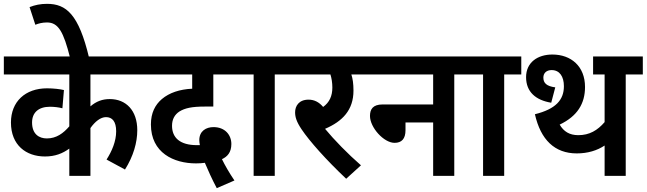

<svg xmlns="http://www.w3.org/2000/svg" viewBox="-20 -916 3368 1000"><path d="M744 -528V-622H0V-528H341V-258C310 -222 274 -195 224 -195C184 -195 147 -217 147 -278C147 -330 181 -360 240 -360C262 -360 287 -357 305 -352L313 -447C293 -452 257 -456 225 -456C112 -456 37 -387 37 -278C37 -160 116 -101 214 -101C268 -101 306 -117 341 -142V0H451V-249C475 -283 504 -306 532 -306C565 -306 585 -283 585 -232C585 -180 563 -129 535 -85L631 -33C675 -103 695 -174 695 -238C695 -341 636 -400 552 -400C513 -400 481 -388 451 -362V-528Z M345 -615H444C390 -842 325 -896 225 -896C191 -896 162 -890 134 -879L164 -787C181 -794 201 -799 225 -799C284 -799 311 -750 345 -615Z M1109 64 1201 24C1174 -16 1152 -54 1136 -87C1164 -100 1185 -122 1185 -166C1185 -213 1152 -254 1092 -254C1054 -254 1018 -234 1018 -186C1018 -179 1019 -170 1021 -160C1015 -160 1010 -160 1006 -160C917 -160 876 -199 876 -261C876 -295 890 -319 914 -335C943 -353 979 -361 1048 -361H1091V-528H1239V-622H730V-528H981V-454C916 -451 862 -433 823 -400C788 -370 766 -328 766 -268C766 -120 885 -65 1001 -65C1017 -65 1033 -66 1047 -68C1062 -32 1085 19 1109 64Z M1411 -528H1500V-622H1226V-528H1301V0H1411Z M1860 -55C1791 -115 1721 -187 1673 -245C1764 -284 1821 -343 1821 -444C1821 -480 1817 -507 1810 -528H1891V-622H1486V-528H1701C1707 -509 1711 -485 1711 -460C1711 -416 1696 -383 1663 -359C1642 -384 1617 -397 1587 -397C1536 -397 1517 -363 1517 -331C1517 -307 1524 -282 1551 -242C1592 -181 1678 -84 1783 15Z M1877 -622V-528H2236V-372H1973C1921 -372 1907 -346 1907 -312C1907 -252 1979 -172 2035 -172C2072 -172 2092 -193 2092 -238V-278H2236V0H2346V-528H2434V-622Z M2606 -528H2695V-622H2421V-528H2496V0H2606Z M3239 -528H3328V-622H3069V-528H3129V-280C3092 -237 3050 -212 2992 -212C2946 -212 2916 -231 2895 -267C2987 -311 3027 -376 3027 -463C3027 -571 2954 -632 2857 -632C2780 -632 2720 -591 2720 -514C2720 -437 2771 -394 2851 -381L2872 -461C2826 -467 2810 -484 2810 -512C2810 -535 2826 -551 2853 -551C2895 -551 2917 -517 2917 -467C2917 -396 2875 -348 2766 -321C2796 -188 2869 -117 2984 -117C3041 -117 3090 -132 3129 -158V0H3239Z"/></svg>

Font: Noto Sans SemiCondensed SemiBold
Style: Italic
Weight: 600
Width: 4
Italic angle: -12°
Designer: Monotype Design Team
Foundry: Monotype Imaging Inc.
Version: Version 2.013